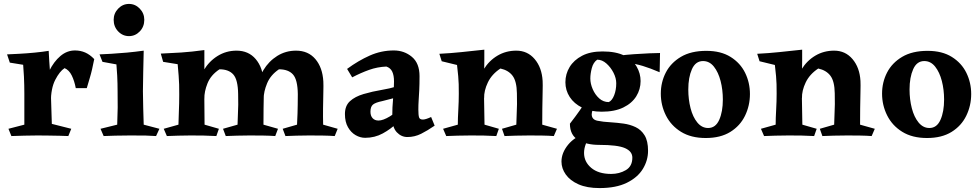

<svg xmlns="http://www.w3.org/2000/svg" viewBox="-20 -693 4992 978"><path d="M228 -434Q229 -411 231 -380Q233 -349 235 -323.5Q237 -298 237 -289L244 -62L343 -37L328 0Q311 -1 283 -1.5Q255 -2 225 -2.5Q195 -3 171 -3Q140 -3 104 -2Q68 -1 38 0L23 -37L104 -58Q104 -103 104 -138.5Q104 -174 104 -216Q104 -239 103.5 -258.5Q103 -278 102 -302.5Q101 -327 98 -363L30 -374L16 -416Q39 -417 77.5 -419Q116 -421 157 -425Q198 -429 228 -434ZM362 -436Q390 -436 414 -425.5Q438 -415 460 -392Q454 -362 449 -340Q444 -318 437.5 -296.5Q431 -275 422 -244H366Q359 -281 345.5 -308.5Q332 -336 309 -346Q284 -330 261.5 -286.5Q239 -243 239 -171L200 -229Q208 -285 231 -332Q254 -379 287.5 -407.5Q321 -436 362 -436Z M712 -435Q711 -377 709.5 -324Q708 -271 708 -228Q708 -191 709.5 -143Q711 -95 712 -58L792 -37L775 0Q749 -2 722.5 -2.5Q696 -3 643 -3Q594 -3 566.5 -2Q539 -1 508 0L492 -37L577 -58Q579 -108 579.5 -145Q580 -182 579 -226Q579 -249 578.5 -267Q578 -285 577 -307.5Q576 -330 573 -365L502 -378L487 -416Q510 -417 546.5 -419Q583 -421 626 -425Q669 -429 712 -435ZM637 -509Q605 -509 582 -533Q559 -557 559 -592Q559 -625 582 -649Q605 -673 637 -673Q669 -673 692 -649Q715 -625 715 -592Q715 -557 692 -533Q669 -509 637 -509Z M1185 -435Q1246 -435 1282.5 -392Q1319 -349 1323 -278Q1325 -260 1324 -222.5Q1323 -185 1322.5 -140.5Q1322 -96 1322 -58L1396 -37L1382 0Q1355 -2 1321.5 -2.5Q1288 -3 1252 -3Q1218 -3 1187 -2Q1156 -1 1130 0L1116 -37L1190 -58Q1191 -92 1192 -114.5Q1193 -137 1193.5 -159.5Q1194 -182 1193 -214Q1192 -287 1168.5 -313.5Q1145 -340 1098 -340Q1054 -311 1037 -268.5Q1020 -226 1021 -190L984 -232Q991 -290 1018 -335.5Q1045 -381 1088.5 -408Q1132 -435 1185 -435ZM1021 -438Q1021 -405 1021 -383.5Q1021 -362 1021 -341Q1021 -320 1020 -286L1022 -58L1095 -37L1082 0Q1049 -2 1017 -2.5Q985 -3 950 -3Q915 -3 887.5 -2Q860 -1 830 0L814 -37L889 -58Q890 -97 891 -121.5Q892 -146 892.5 -166Q893 -186 893 -211Q893 -241 892.5 -262.5Q892 -284 890 -307.5Q888 -331 885 -366L811 -378L799 -420Q849 -422 902.5 -425.5Q956 -429 1021 -438ZM1488 -435Q1550 -435 1586.5 -392Q1623 -349 1627 -278Q1628 -260 1627 -222.5Q1626 -185 1625.5 -140.5Q1625 -96 1626 -58L1700 -37L1685 0Q1658 -2 1624.5 -2.5Q1591 -3 1555 -3Q1521 -3 1490.5 -2Q1460 -1 1434 0L1420 -37L1493 -58Q1495 -92 1495.5 -114.5Q1496 -137 1496.5 -159.5Q1497 -182 1497 -214Q1496 -287 1472.5 -313.5Q1449 -340 1401 -340Q1358 -311 1340.5 -268.5Q1323 -226 1323 -190L1287 -232Q1294 -290 1321.5 -335.5Q1349 -381 1392 -408Q1435 -435 1488 -435Z M1986 -436Q2039 -436 2078 -403.5Q2117 -371 2117 -305Q2117 -262 2115.5 -233Q2114 -204 2112.5 -181.5Q2111 -159 2111 -135Q2111 -107 2114.5 -95.5Q2118 -84 2134 -84Q2148 -84 2176 -97L2194 -53Q2158 -28 2125 -11.5Q2092 5 2055 5Q2024 5 2001 -19.5Q1978 -44 1978 -97Q1978 -146 1982.5 -193.5Q1987 -241 1987 -278Q1987 -309 1978 -328Q1969 -347 1948 -354Q1902 -352 1860 -337Q1818 -322 1774 -299L1748 -342Q1805 -384 1863.5 -410Q1922 -436 1986 -436ZM2057 -279 1997 -196Q1975 -191 1958 -186Q1941 -181 1927 -178Q1893 -171 1880 -160.5Q1867 -150 1867 -124Q1867 -103 1878 -91Q1889 -79 1908 -79Q1931 -79 1966.5 -100.5Q2002 -122 2027 -155L2046 -114Q2030 -94 2000.5 -65Q1971 -36 1930 -13.5Q1889 9 1840 9Q1815 9 1791.5 -4.5Q1768 -18 1752.5 -45Q1737 -72 1737 -112Q1737 -154 1762.5 -177.5Q1788 -201 1832 -214Q1876 -227 1929 -236Q1965 -242 1996 -251.5Q2027 -261 2057 -279Z M2610 -435Q2667 -435 2703.5 -392Q2740 -349 2744 -281Q2745 -263 2744 -224.5Q2743 -186 2742.5 -141Q2742 -96 2742 -58L2817 -37L2801 0Q2775 -2 2742 -2.5Q2709 -3 2677 -3Q2638 -3 2607 -2Q2576 -1 2550 0L2537 -37L2610 -58Q2611 -92 2612 -115.5Q2613 -139 2613.5 -162.5Q2614 -186 2613 -218Q2612 -279 2591 -307Q2570 -335 2529 -344Q2485 -315 2465 -273Q2445 -231 2446 -193L2409 -237Q2416 -294 2443.5 -339Q2471 -384 2514 -409.5Q2557 -435 2610 -435ZM2447 -440Q2447 -407 2447 -386.5Q2447 -366 2446.5 -345.5Q2446 -325 2444 -291L2448 -58L2521 -37L2508 0Q2474 -2 2444 -2.5Q2414 -3 2378 -3Q2339 -3 2310.5 -2Q2282 -1 2253 0L2237 -37L2312 -58Q2312 -90 2314.5 -133.5Q2317 -177 2317 -216Q2317 -245 2316.5 -264.5Q2316 -284 2314 -305.5Q2312 -327 2308 -362L2230 -381L2218 -419Q2277 -422 2329.5 -427.5Q2382 -433 2447 -440Z M2969 -183 3017 -171Q2994 -131 2994 -111Q2994 -84 3023 -78Q3052 -72 3092 -70Q3123 -68 3156 -63.5Q3189 -59 3217.5 -45.5Q3246 -32 3263.5 -3.5Q3281 25 3281 75Q3281 124 3254.5 167.5Q3228 211 3173 238Q3118 265 3034 265Q2970 265 2927 246Q2884 227 2862 196Q2840 165 2840 130Q2840 86 2873.5 44.5Q2907 3 2975 -20L2994 -9Q2974 15 2964.5 39Q2955 63 2955 86Q2955 131 2991.5 162Q3028 193 3093 193Q3135 193 3168 173.5Q3201 154 3201 110Q3201 78 3163.5 61.5Q3126 45 3032 45Q2967 45 2925 20Q2883 -5 2883 -63Q2914 -103 2932 -129Q2950 -155 2969 -183ZM3022 -389Q3002 -375 2994.5 -346Q2987 -317 2987 -293Q2987 -267 2999 -239Q3011 -211 3032 -192Q3053 -173 3081 -173Q3098 -181 3108.5 -208Q3119 -235 3119 -269Q3119 -295 3105 -322.5Q3091 -350 3069 -369.5Q3047 -389 3022 -389ZM3049 -431Q3118 -431 3160.5 -409.5Q3203 -388 3223 -353.5Q3243 -319 3243 -280Q3243 -238 3221 -202.5Q3199 -167 3155 -145.5Q3111 -124 3045 -124Q2987 -124 2945.5 -144.5Q2904 -165 2882 -199Q2860 -233 2860 -274Q2860 -316 2881.5 -351.5Q2903 -387 2945 -409Q2987 -431 3049 -431ZM3342 -423Q3342 -398 3341 -368.5Q3340 -339 3340 -325Q3291 -346 3254.5 -357Q3218 -368 3183 -372L3136 -410Q3168 -414 3210 -417Q3252 -420 3288.5 -421.5Q3325 -423 3342 -423Z M3575 10Q3500 10 3449 -21.5Q3398 -53 3372 -105Q3346 -157 3346 -216Q3346 -274 3371.5 -323.5Q3397 -373 3448.5 -403.5Q3500 -434 3578 -434Q3652 -434 3701.5 -403Q3751 -372 3775.5 -322Q3800 -272 3800 -214Q3800 -155 3775 -103.5Q3750 -52 3700 -21Q3650 10 3575 10ZM3587 -41Q3625 -41 3643.5 -82.5Q3662 -124 3662 -186Q3662 -236 3650.5 -280.5Q3639 -325 3616.5 -353.5Q3594 -382 3561 -382Q3523 -382 3504.5 -340.5Q3486 -299 3486 -237Q3486 -187 3497.5 -142Q3509 -97 3532 -69Q3555 -41 3587 -41Z M4229 -435Q4286 -435 4322.5 -392Q4359 -349 4363 -281Q4364 -263 4363 -224.5Q4362 -186 4361.5 -141Q4361 -96 4361 -58L4436 -37L4420 0Q4394 -2 4361 -2.5Q4328 -3 4296 -3Q4257 -3 4226 -2Q4195 -1 4169 0L4156 -37L4229 -58Q4230 -92 4231 -115.5Q4232 -139 4232.5 -162.5Q4233 -186 4232 -218Q4231 -279 4210 -307Q4189 -335 4148 -344Q4104 -315 4084 -273Q4064 -231 4065 -193L4028 -237Q4035 -294 4062.5 -339Q4090 -384 4133 -409.5Q4176 -435 4229 -435ZM4066 -440Q4066 -407 4066 -386.5Q4066 -366 4065.5 -345.5Q4065 -325 4063 -291L4067 -58L4140 -37L4127 0Q4093 -2 4063 -2.5Q4033 -3 3997 -3Q3958 -3 3929.5 -2Q3901 -1 3872 0L3856 -37L3931 -58Q3931 -90 3933.5 -133.5Q3936 -177 3936 -216Q3936 -245 3935.5 -264.5Q3935 -284 3933 -305.5Q3931 -327 3927 -362L3849 -381L3837 -419Q3896 -422 3948.5 -427.5Q4001 -433 4066 -440Z M4702 10Q4627 10 4576 -21.5Q4525 -53 4499 -105Q4473 -157 4473 -216Q4473 -274 4498.5 -323.5Q4524 -373 4575.5 -403.5Q4627 -434 4705 -434Q4779 -434 4828.5 -403Q4878 -372 4902.5 -322Q4927 -272 4927 -214Q4927 -155 4902 -103.5Q4877 -52 4827 -21Q4777 10 4702 10ZM4714 -41Q4752 -41 4770.5 -82.5Q4789 -124 4789 -186Q4789 -236 4777.5 -280.5Q4766 -325 4743.5 -353.5Q4721 -382 4688 -382Q4650 -382 4631.5 -340.5Q4613 -299 4613 -237Q4613 -187 4624.5 -142Q4636 -97 4659 -69Q4682 -41 4714 -41Z"/></svg>

Font: Ruwudu
Style: Bold
Weight: 700
Designer: Becca Hirsbrunner Spalinger
Foundry: SIL International
Version: Version 3.000